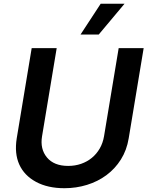

<svg xmlns="http://www.w3.org/2000/svg" viewBox="-20 -981 777 1012"><path d="M68.2 -252.1 147 -727.3H278.8L201.7 -263.1Q190.3 -195.7 227.6 -150.9Q264.6 -106.5 339.5 -106.5Q375.7 -106.5 407.5 -117.5Q439.3 -128.6 464.1 -149Q489 -169.4 505.7 -198.3Q522.4 -227.3 528.4 -263.1L605.5 -727.3H737.2L658.4 -252.1Q648.1 -189.3 617.2 -140.3Q586.3 -91.3 540.8 -57.7Q495.4 -24.1 438.6 -6.6Q381.7 11 319.6 11Q231.5 11 169.7 -22.4Q108 -55.8 81.7 -113.8Q55.4 -171.9 68.2 -252.1ZM404.5 -799 510.7 -961.3H636.4L500.4 -799Z"/></svg>

Font: Inter P Semi Bold
Style: Italic
Weight: 600
Italic angle: 9.39999°
Designer: Rasmus Andersson
Foundry: rsms
Version: Version 3.018;git-588b23468